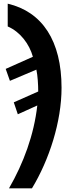

<svg xmlns="http://www.w3.org/2000/svg" viewBox="-20 -785 395 1045"><path d="M29 240H154C248 85 315 -123 315 -307C315 -563 210 -721 22 -765V-641C90 -612 140 -545 159 -476L11 -410L34 -345L178 -406C185 -373 188 -325 188 -287L55 -228L77 -163L183 -211C165 -51 108 103 29 240Z"/></svg>

Font: Noto Sans ExtraCondensed
Style: Bold Italic
Weight: 700
Width: 2
Italic angle: -12°
Designer: Monotype Design Team
Foundry: Monotype Imaging Inc.
Version: Version 2.013